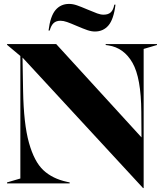

<svg xmlns="http://www.w3.org/2000/svg" viewBox="-20 -937 838 981"><path d="M95 -643 98 -473Q101 -304 128 -207.5Q155 -111 201.5 -67.5Q248 -24 322 -8L336 -5V0H16V-5L84 -25V-651L16 -708V-712H267L703 -235L702 -365Q701 -539 657 -616Q613 -693 534 -705L520 -707V-712H782V-707L714 -687V24H711ZM371 -805Q341 -818 322.5 -824.5Q304 -831 289 -831Q267 -831 254 -819Q241 -807 234 -781H228Q237 -854 263.5 -885.5Q290 -917 333 -917Q352 -917 372.5 -910Q393 -903 428 -888Q459 -875 476.5 -868.5Q494 -862 509 -862Q533 -862 546 -874Q559 -886 564 -913H570Q561 -839 534.5 -807.5Q508 -776 465 -776Q447 -776 426.5 -783Q406 -790 371 -805Z"/></svg>

Font: Nyght Serif Bold
Style: Regular
Weight: 700
Designer: Maksym Kobuzan
Version: Version 0.410